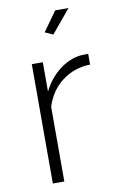

<svg xmlns="http://www.w3.org/2000/svg" viewBox="-84 -777 509 824"><g transform="rotate(-10 170.5 -365.0)"><path d="M275 -730 191 -629 156 -645 217 -730ZM324 -522V-475Q254 -473 201.5 -433Q149 -393 128 -325V0H78V-520H126V-392Q153 -447 198 -481.5Q243 -516 293 -521Q306 -522 324 -522Z"/></g></svg>

Font: Raleway
Style: Light
Weight: 300
Designer: Matt McInerney, Pablo Impallari, Rodrigo Fuenzalida
Foundry: Matt McInerney, Pablo Impallari, Rodrigo Fuenzalida
Version: Version 3.000